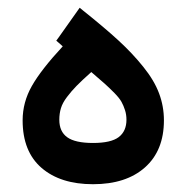

<svg xmlns="http://www.w3.org/2000/svg" viewBox="-20 -475 477 493"><path d="M218.8 -107.9Q265.1 -107.9 284.9 -123Q304.7 -138.2 304.7 -167.5Q304.7 -180.7 301 -192.1Q297.4 -203.6 292 -213.4Q286.6 -223.1 273.9 -236.1Q261.2 -249 249 -260Q236.8 -271 214.4 -290Q189.9 -268.1 176.5 -254.4Q163.1 -240.7 151.9 -225.8Q140.6 -210.9 136.5 -197.3Q132.3 -183.6 132.3 -167.5Q132.3 -137.2 152.6 -122.6Q172.9 -107.9 218.8 -107.9ZM192.4 -448.7Q248 -404.3 284.2 -371.1Q320.3 -337.9 348.1 -303.2Q376 -268.6 388.4 -235.4Q400.9 -202.1 400.9 -166Q400.9 -88.4 352.3 -45.2Q303.7 -2 218.8 -2Q135.3 -2 86.7 -43.9Q38.1 -85.9 38.1 -166Q38.1 -212.4 61.8 -254.2Q85.4 -295.9 141.1 -356L131.3 -364.7L124.5 -370.6L129.9 -377.9L178.7 -446.8L184.6 -455.1Z"/></svg>

Font: Samim WOL
Style: Medium-WOL
Weight: 500
Foundry: DejaVu fonts team - Redesigned by Saber Rastikerdar
Version: Version 4.0.0